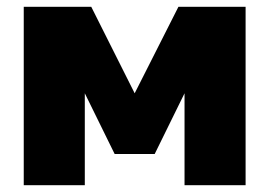

<svg xmlns="http://www.w3.org/2000/svg" viewBox="-20 -546 794 566"><path d="M50 0V-526H249L377 -271L506 -526H704V0H524V-271L436 -92H318L230 -271V0Z"/></svg>

Font: Raleway Black
Style: Regular
Weight: 900
Designer: Matt McInerney, Pablo Impallari, Rodrigo Fuenzalida
Foundry: Matt McInerney, Pablo Impallari, Rodrigo Fuenzalida
Version: Version 4.026